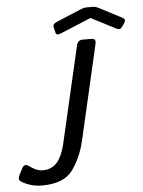

<svg xmlns="http://www.w3.org/2000/svg" viewBox="-88 -906 720 968"><g transform="rotate(-5 272.5 -422.5)"><path d="M212.9 -775.9Q209 -791.5 231.4 -800.8L352.5 -851.6Q373.5 -860.4 385.7 -860.4H419.9Q432.1 -860.4 449.2 -851.6L563.5 -792Q580.6 -782.7 570.3 -767.1L556.6 -747.1Q546.4 -731.4 527.8 -740.7L402.3 -805.2H401.4L245.6 -740.7Q223.6 -731.4 219.7 -747.1ZM-18.1 -14.2Q-35.2 -24.4 -24.4 -45.9L-6.8 -80.6Q5.9 -106 30.3 -87.4Q64.5 -61.5 94.7 -61.5Q142.1 -61.5 168.9 -93.3Q195.8 -125 209.5 -184.6L322.3 -673.3Q328.6 -700.2 353 -700.2H397.9Q422.4 -700.2 416 -673.3L306.2 -195.8Q286.6 -109.9 241.7 -47.6Q196.8 14.6 85.4 14.6Q28.8 14.6 -18.1 -14.2Z"/></g></svg>

Font: Istok
Style: Italic
Weight: 500
Italic angle: -13°
Designer: Andrey V. Panov
Foundry: Andrey V. Panov
Version: Version 1.0.3